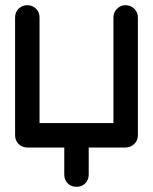

<svg xmlns="http://www.w3.org/2000/svg" viewBox="-20 -567 587 738"><path d="M274 151Q253 151 240 137.5Q227 124 227 104V0H85Q65 0 51.5 -13.5Q38 -27 38 -47V-500Q38 -520 51.5 -533.5Q65 -547 85 -547Q105 -547 118.5 -533.5Q132 -520 132 -500V-94H416V-500Q416 -520 430 -533.5Q444 -547 462 -547Q482 -547 496 -533.5Q510 -520 510 -500V-47Q510 -27 496 -13.5Q482 0 462 0H321V104Q321 124 308 137.5Q295 151 274 151Z"/></svg>

Font: Comfortaa SemiBold
Style: Regular
Weight: 600
Designer: Johan Aakerlund
Foundry: Johan Aakerlund
Version: Version 3.104; ttfautohint (v1.8.1.43-b0c9)